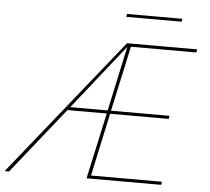

<svg xmlns="http://www.w3.org/2000/svg" viewBox="-85 -856 1003 915"><g transform="rotate(5 417.0 -398.5)"><path d="M751 -797 748 -783H483L486 -797ZM831 -643H518L450 -331H730L727 -316H447L382 -15H721L719 0H362L431 -316H243L-9 0H-30L498 -658H834ZM255 -331H434L501 -641Z"/></g></svg>

Font: EauTest Thin
Style: Italic
Weight: 250
Italic angle: -12°
Designer: Christian Thalmann (Catharsis Fonts)
Version: Version 0.001;PS 000.001;hotconv 1.0.88;makeotf.lib2.5.64775